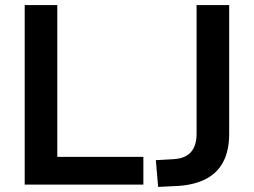

<svg xmlns="http://www.w3.org/2000/svg" viewBox="-20 -725 997 754"><path d="M77 0V-705H205V-109H543V0ZM601 9 592 -96 663 -100Q693 -102 712.5 -113.5Q732 -125 742 -146.5Q752 -168 752 -198V-705H880V-199Q880 -136 858 -92Q836 -48 792 -24Q748 0 683 5Z"/></svg>

Font: Nunito Sans 12pt ExtraLight
Style: Regular
Weight: 200
Designer: Vernon Adams
Foundry: Vernon Adams
Version: Version 3.101;gftools[0.9.27]